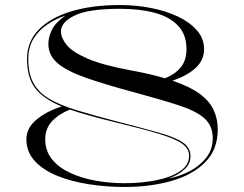

<svg xmlns="http://www.w3.org/2000/svg" viewBox="-20 -730 972 764"><path d="M457 -710Q521 -710 581 -698.2Q641 -686.5 688.5 -663.8Q736 -641 764 -608.8Q792 -576.5 792 -535Q792 -489.5 757.2 -458.5Q722.5 -427.5 666 -409Q735.5 -385.5 774.8 -356.5Q814 -327.5 830.2 -292.2Q846.5 -257 846.5 -215Q846.5 -135 796.5 -84.5Q746.5 -34 662.2 -10Q578 14 475 14Q403.5 14 334 3.2Q264.5 -7.5 208.2 -30.2Q152 -53 118.5 -89.2Q85 -125.5 85 -176Q85 -220 124.2 -253.2Q163.5 -286.5 225.5 -306.5Q151 -337.5 119.2 -380Q87.5 -422.5 87.5 -495Q87.5 -565 135 -613Q182.5 -661 265.8 -685.5Q349 -710 457 -710ZM636 -418.5Q674.5 -433 698.2 -460.8Q722 -488.5 722 -535Q722 -592 689 -627.2Q656 -662.5 596.5 -678.8Q537 -695 457 -695Q332.5 -695 277.5 -668.5Q222.5 -642 222.5 -605Q222.5 -579.5 245 -551.5Q267.5 -523.5 327.5 -497.2Q387.5 -471 500.5 -450Q578 -436 636 -418.5ZM240.5 -668Q202.5 -655.5 168.8 -633Q135 -610.5 113.8 -576.5Q92.5 -542.5 92.5 -495Q92.5 -437 113.2 -399.2Q134 -361.5 176.8 -336.5Q219.5 -311.5 285.8 -291.2Q352 -271 442.5 -247.5Q549.5 -220 614.5 -201.5Q679.5 -183 708.8 -162.2Q738 -141.5 738 -107.5Q738 -77.5 713.2 -55.2Q688.5 -33 650 -19.5Q693 -27.5 733.5 -48.2Q774 -69 800.2 -102Q826.5 -135 826.5 -180Q826.5 -230.5 792.5 -260Q758.5 -289.5 687.5 -312.2Q616.5 -335 505.5 -365Q394.5 -395 320.5 -421Q246.5 -447 209.5 -478.2Q172.5 -509.5 172.5 -555Q172.5 -584.5 187.5 -613.2Q202.5 -642 240.5 -668ZM475 -1Q543 -1 601.8 -12.8Q660.5 -24.5 696.5 -48.8Q732.5 -73 732.5 -110Q732.5 -138.5 704.8 -158.2Q677 -178 613.5 -197.2Q550 -216.5 442.5 -242.5Q386.5 -256 340.8 -268.8Q295 -281.5 258.5 -294Q215 -277 187.5 -248Q160 -219 160 -176Q160 -129.5 187 -96.2Q214 -63 259.5 -42Q305 -21 361 -11Q417 -1 475 -1Z"/></svg>

Font: Engraving Unshaded CC
Style: Bold
Weight: 700
Designer: indestructible type*
Foundry: Cowboy Collective
Version: Version 1.000